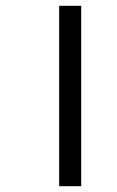

<svg xmlns="http://www.w3.org/2000/svg" viewBox="-20 -642 403 662"><path d="M184 0V-622H260V0Z"/></svg>

Font: Noto Sans Gurmukhi Condensed
Style: Regular
Weight: 400
Width: 3
Designer: Jelle Bosma - Monotype Design Team
Foundry: Monotype Imaging Inc.
Version: Version 2.004; ttfautohint (v1.8.4.7-5d5b)